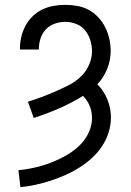

<svg xmlns="http://www.w3.org/2000/svg" viewBox="-20 -548 540 791"><path d="M64 223 56 153Q81 151 106 146Q131 141 155 134Q179 127 202.5 117Q226 107 248 95Q270 83 290 67Q310 51 325.5 31Q341 11 350 -13Q359 -37 359 -62Q359 -88 349.5 -111.5Q340 -135 322 -153Q275 -124 223.5 -101.5Q172 -79 119 -62L95 -129Q124 -138 152 -148.5Q180 -159 207.5 -171Q235 -183 262 -196.5Q289 -210 311 -230.5Q333 -251 346 -279Q359 -307 359 -337Q359 -360 352 -382.5Q345 -405 330.5 -423Q316 -441 294 -449.5Q272 -458 249 -458Q227 -458 205.5 -450.5Q184 -443 169 -427Q154 -411 147 -389.5Q140 -368 140 -345Q140 -345 140 -344.5Q140 -344 140 -344H62Q62 -344 62 -345Q62 -346 62 -346Q62 -371 67.5 -395Q73 -419 84.5 -441Q96 -463 114 -480.5Q132 -498 153.5 -508.5Q175 -519 199.5 -523.5Q224 -528 249 -528Q274 -528 299 -523.5Q324 -519 346 -507Q368 -495 385.5 -476Q403 -457 414 -434.5Q425 -412 430.5 -387.5Q436 -363 436 -338Q436 -300 421.5 -264Q407 -228 381 -201Q408 -174 422.5 -138Q437 -102 437 -64Q437 -32 427 -1Q417 30 399 56.5Q381 83 357 104.5Q333 126 306 143Q279 160 249.5 173Q220 186 189.5 196Q159 206 127.5 213Q96 220 64 223Z"/></svg>

Font: Zed Sans
Style: Regular
Weight: 400
Designer: Belleve Invis
Foundry: Belleve Invis
Version: Version 1.0.0; ttfautohint (v1.8.4)